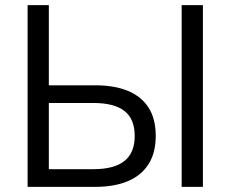

<svg xmlns="http://www.w3.org/2000/svg" viewBox="-20 -725 894 745"><path d="M87.1 0V-705H169.5V-394H350.6Q424.6 -394 477 -372.1Q529.4 -350.2 556.8 -306.8Q584.3 -263.5 584.3 -198Q584.3 -132.6 556.8 -88.8Q529.4 -44.9 477 -22.4Q424.6 0 350.6 0ZM169.5 -68.6H342.6Q423.3 -68.6 463 -100.5Q502.7 -132.3 502.7 -197.5Q502.7 -263.2 463 -294.3Q423.3 -325.4 342.6 -325.4H169.5ZM684.9 0V-705H767.3V0Z"/></svg>

Font: Nunito Sans 12pt ExtraLight
Style: Regular
Weight: 200
Designer: Vernon Adams
Foundry: Vernon Adams
Version: Version 3.101;gftools[0.9.27]